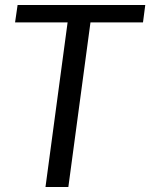

<svg xmlns="http://www.w3.org/2000/svg" viewBox="-20 -744 598 764"><path d="M50 -724H558L549 -655H340L252 0H161L249 -655H40Z"/></svg>

Font: Rosario
Style: Italic
Weight: 400
Italic angle: -8.05°
Designer: Hector Gatti
Foundry: Omnibus Type
Version: Version 1.201